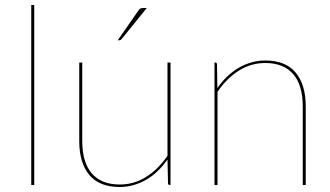

<svg xmlns="http://www.w3.org/2000/svg" viewBox="-20 -740 1318 768"><path d="M117 -720V0H105V-720Z M309 -490V-176Q309 -135 318 -102.8Q327 -70.5 345.8 -48Q364.5 -25.5 392.5 -13.8Q420.5 -2 459 -2Q516.5 -2 564.8 -32.5Q613 -63 650 -117V-490H662V0H659Q652 0 652 -8L650 -102Q632.5 -77 611.5 -56.5Q590.5 -36 566 -21.8Q541.5 -7.5 514.5 0.2Q487.5 8 459 8Q377 8 337 -40.5Q297 -89 297 -176V-490ZM567 -708 466 -583Q462.5 -579 458 -579H451L533 -697Q537.5 -704 541.5 -706Q545.5 -708 554 -708Z M838 0V-490H841Q848 -490 848 -482L849.5 -387.5Q866.5 -412.5 887.8 -433Q909 -453.5 933.5 -468Q958 -482.5 985 -490.2Q1012 -498 1041 -498Q1122.5 -498 1162.8 -449.5Q1203 -401 1203 -314V0H1191V-314Q1191 -355 1182 -387.2Q1173 -419.5 1154.2 -442Q1135.5 -464.5 1107.2 -476.2Q1079 -488 1041 -488Q983.5 -488 935 -457.2Q886.5 -426.5 850 -372.5V0Z"/></svg>

Font: Lato Hairline
Style: Regular
Weight: 250
Designer: Lukasz Dziedzic
Foundry: Lukasz Dziedzic
Version: Version 1.104; Western+Polish opensource